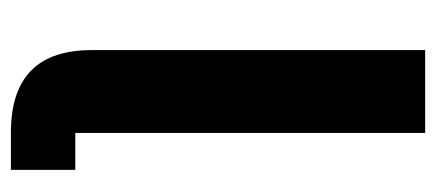

<svg xmlns="http://www.w3.org/2000/svg" viewBox="-238 -542 780 343"><g transform="rotate(90 151.5 -370.0)"><path d="M216 0H283V-115H217V-740H69V-144C69 -51 115 0 216 0Z"/></g></svg>

Font: Braiins Sans
Style: Bold
Weight: 700
Designer: Mike Abbink, Paul van der Laan, Pieter van Rosmalen, Jiri Chlebus, Lubos Buracinsky
Foundry: Bold Monday, Sudetype
Version: Version 1.000;hotconv 1.0.109;makeotfexe 2.5.65596